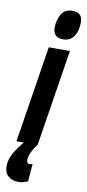

<svg xmlns="http://www.w3.org/2000/svg" viewBox="-152 -805 480 1064"><g transform="rotate(10 88.5 -273.0)"><path d="M167 -766Q223 -766 222 -709Q222 -682 214 -657Q206 -632 188 -616.5Q170 -601 140 -601Q84 -601 84 -659Q85 -700 103.5 -733Q122 -766 167 -766ZM-15 0 71 -544H190L104 0ZM33 -7 103 0Q87 20 74.5 45Q62 70 62 91Q62 112 78 112Q89 112 95 108L87 207Q75 213 61.5 216.5Q48 220 34 220Q-1 220 -23 201Q-45 182 -45 144Q-45 106 -23 68.5Q-1 31 33 -7Z"/></g></svg>

Font: Georama ExtraCondensed
Style: Bold Italic
Weight: 700
Width: 2
Italic angle: -9°
Designer: Jean-Baptiste Levee
Foundry: Production Type
Version: Version 1.000